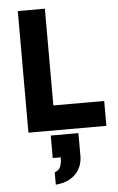

<svg xmlns="http://www.w3.org/2000/svg" viewBox="-62 -702 640 1038"><g transform="rotate(-5 258.0 -183.5)"><path d="M75 0V-660H222V-135H498V0ZM198 293V226Q223 217 230 197Q237 177 237 156V148H194V26H344V156Q344 171 338 192.5Q332 214 317 235Q302 256 273 272.5Q244 289 198 293Z"/></g></svg>

Font: Lil Grotesk Black
Style: Regular
Weight: 900
Designer: Bastien Sozeau
Foundry: NBR — Bastien Sozeau
Version: Version 3.003; ttfautohint (v1.8.4.7-5d5b);gftools[0.9.33]